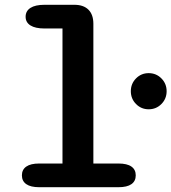

<svg xmlns="http://www.w3.org/2000/svg" viewBox="-20 -782 716 802"><path d="M601 -325.5Q570 -325.5 548.2 -347.5Q526.5 -369.5 526.5 -401Q526.5 -432.5 548.2 -454.5Q570 -476.5 601 -476.5Q632.5 -476.5 654.2 -454.5Q676 -432.5 676 -401Q676 -369.5 654.2 -347.5Q632.5 -325.5 601 -325.5ZM144 0Q108 0 89.8 -12.8Q71.5 -25.5 71.5 -49.5Q71.5 -73.5 89.8 -86.2Q108 -99 144 -99H241V-663H166Q127.5 -663 107.2 -675.8Q87 -688.5 87 -712Q87 -736 107.2 -749Q127.5 -762 166 -762H290.5Q329 -762 349.5 -741.5Q370 -721 370 -682.5V-99H474.5Q511 -99 529 -86.2Q547 -73.5 547 -49.5Q547 -25.5 529 -12.8Q511 0 474.5 0Z"/></svg>

Font: Sono ExtraLight Monospace SemiBold
Style: Regular
Weight: 600
Version: Version 2.112